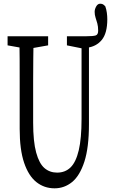

<svg xmlns="http://www.w3.org/2000/svg" viewBox="-20 -920 621 1038"><path d="M274.9 98.1Q219.2 98.1 176.8 64.5Q134.3 30.8 110.4 -40Q86.4 -110.8 86.4 -222.7V-351.6Q86.4 -414.1 86.4 -475.8Q86.4 -537.6 86.2 -600.1Q85.9 -662.6 84 -724.1H161.6Q160.6 -664.1 159.9 -602.1Q159.2 -540 159.2 -477.5Q159.2 -415 159.2 -351.6V-256.8Q159.2 -155.3 175.5 -95.5Q191.9 -35.6 220.5 -11.2Q249 13.2 288.6 13.2Q332.5 13.2 361.6 -15.1Q390.6 -43.5 405.8 -107.7Q420.9 -171.9 420.9 -277.3V-724.1H460.9V-248.5Q460.9 -122.6 436.3 -46.4Q411.6 29.8 369.9 64Q328.1 98.1 274.9 98.1ZM448.2 -661.6V-724.1Q483.4 -724.1 497.1 -728.3Q510.7 -732.4 510.7 -754.4Q510.7 -776.9 506.1 -793.5Q501.5 -810.1 496.6 -824.7Q491.7 -839.4 491.7 -856Q491.7 -870.1 500 -885Q508.3 -899.9 521.5 -899.9Q528.3 -899.9 534.7 -897.5Q541 -895 549.3 -885.7Q555.2 -869.1 557.6 -851.3Q560.1 -833.5 560.1 -815.9Q560.1 -740.2 530 -703.9Q500 -667.5 448.2 -661.6ZM21 -674.8V-724.1H240.2V-674.8L138.2 -656.7H122.6ZM341.8 -674.8V-724.1H442.4V-657.7H426.8Z"/></svg>

Font: Scarab Serif
Style: Regular
Weight: 400
Designer: John Roberts
Foundry: Scarab
Version: 1.0